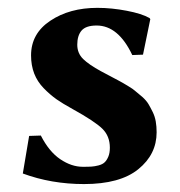

<svg xmlns="http://www.w3.org/2000/svg" viewBox="-20 -459 459 489"><path d="M54.2 -112.8 38.1 -17.1C86.6 0.8 138.5 9.8 193.8 9.8C255 9.8 301.2 -2.8 332.3 -28.1C363.4 -53.3 378.9 -84.6 378.9 -122.1C378.9 -131.8 378.2 -141 376.7 -149.7C375.2 -158.3 372.6 -166.3 368.9 -173.8C365.2 -181.3 361.6 -188 358.2 -193.8C354.7 -199.7 349.6 -205.7 342.8 -211.9L325.2 -226.6C321 -230.5 314.2 -235.2 304.9 -240.7C295.7 -246.3 288.6 -250.3 283.7 -252.9L259.8 -265.6L236.8 -277.8C217 -288.6 202 -298.8 191.9 -308.6C181.8 -318.4 176.8 -330.6 176.8 -345.2C176.8 -360.5 180.4 -372.5 187.7 -381.1C195.1 -389.7 207.8 -394 226.1 -394C262.9 -394 293.1 -369 316.9 -318.8L344.2 -319.8L362.8 -410.2L360.8 -413.1C347.5 -420.6 328.1 -426.8 302.7 -431.6C277.3 -436.5 252.4 -439 228 -439C180.8 -439 140.9 -428.1 108.2 -406.2C75.4 -384.4 59.1 -355 59.1 -317.9C59.1 -300.9 61.8 -285.6 67.1 -271.7C72.5 -257.9 80.5 -245.5 91.1 -234.6C101.6 -223.7 112.6 -214.2 124 -206.1C133.8 -199.2 147.5 -190.9 165 -181.2C202.8 -160.3 228 -143.6 240.7 -131.1C253.4 -118.6 259.8 -102.5 259.8 -83C259.8 -73.9 258.5 -66.2 255.9 -60.1C253.3 -53.9 250.2 -49.1 246.6 -45.7C243 -42.2 237.9 -39.6 231.2 -37.8C224.5 -36.1 218.4 -35 212.9 -34.7C207.4 -34.3 200 -34.2 190.9 -34.2C171.7 -34.2 152.6 -40.6 133.5 -53.5C114.5 -66.3 98 -86.4 84 -113.8Z"/></svg>

Font: Linux Biolinum G
Style: Bold
Weight: 700
Designer: Philipp H. Poll
Foundry: Philipp H. Poll
Version: Version 1.1.0